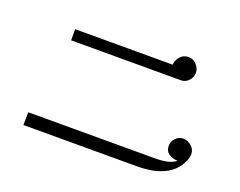

<svg xmlns="http://www.w3.org/2000/svg" viewBox="-98 -847 1196 957"><g transform="rotate(20 500.0 -368.0)"><path d="M933 -218Q933 -201 926.5 -185Q920 -169 911 -155Q888 -120 853 -101Q818 -82 778.5 -75Q739 -68 700 -68H97L98 -136H777Q803 -136 831 -141.5Q859 -147 880 -163Q855 -164 834 -177Q813 -190 813 -219Q813 -242 830 -259.5Q847 -277 869 -277Q892 -277 912.5 -260Q933 -243 933 -218ZM816 -605Q816 -582 799 -564Q782 -546 758 -546H176V-605H693Q695 -630 712 -649Q729 -668 755 -668Q780 -668 798 -649Q816 -630 816 -605Z"/></g></svg>

Font: Kaisei Opti Medium
Style: Regular
Weight: 500
Designer: Font-Kai, 金井和夫
Foundry: KAZUO KANAI
Version: Version 5.003